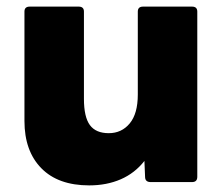

<svg xmlns="http://www.w3.org/2000/svg" viewBox="-20 -551 675 581"><path d="M250 10Q156 10 105 -42Q54 -94 54 -185V-516Q54 -531 70 -531H218Q234 -531 234 -516V-252Q234 -197 252 -172.5Q270 -148 309 -148Q348 -148 372.5 -177.5Q397 -207 397 -265V-516Q397 -531 413 -531H561Q577 -531 577 -516V-16Q577 0 561 0H436Q419 0 419 -16L417 -64Q388 -27 345.5 -8.5Q303 10 250 10Z"/></svg>

Font: LINE Seed Sans ExtraBold
Style: Regular
Weight: 800
Designer: LINE VX Design & Dalton Maag Ltd & Sandoll Inc
Foundry: Dalton Maag Ltd
Version: Version 1.003